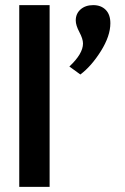

<svg xmlns="http://www.w3.org/2000/svg" viewBox="-20 -730 490 750"><path d="M55.2 0V-710H173.8V0ZM304.2 -560.1Q304.2 -578.1 290 -604.7Q275.9 -631.3 275.9 -649.9Q275.9 -676.8 294.9 -693.4Q314 -710 344.2 -710Q374.5 -710 392.8 -691.7Q411.1 -673.3 411.1 -639.2Q411.1 -589.4 374 -530.3Q336.9 -471.2 293.9 -439L251 -470.2Q304.2 -520 304.2 -560.1Z"/></svg>

Font: LT Hoop SemBd
Style: Regular
Weight: 600
Designer: Daniel Lyons
Foundry: LyonsType
Version: Version 1.000